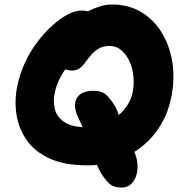

<svg xmlns="http://www.w3.org/2000/svg" viewBox="-20 -729 816 857"><path d="M369 9Q267 9 200.5 -22Q134 -53 98.5 -104.5Q63 -156 53.5 -218.5Q44 -281 57 -344Q68 -399 91.5 -449.5Q115 -500 147 -542Q179 -584 214 -615.5Q249 -647 282.5 -664.5Q316 -682 343 -682Q379 -682 403 -665.5Q427 -649 438 -624Q449 -599 445 -574Q441 -554 430 -540Q419 -526 381 -510Q340 -493 307.5 -461.5Q275 -430 253.5 -391.5Q232 -353 224 -313Q216 -275 225.5 -240Q235 -205 269 -183Q303 -161 368 -161Q407 -161 441.5 -174Q476 -187 503.5 -209.5Q531 -232 548.5 -259.5Q566 -287 572 -315Q579 -351 575.5 -387.5Q572 -424 558 -455Q544 -486 521.5 -505Q499 -524 469 -524Q435 -524 411.5 -506.5Q388 -489 364 -455Q348 -432 333.5 -423Q319 -414 302 -414Q275 -414 255.5 -428Q236 -442 227.5 -466.5Q219 -491 224 -520Q230 -554 257.5 -587.5Q285 -621 323.5 -648.5Q362 -676 403.5 -692.5Q445 -709 479 -709Q554 -709 610.5 -675Q667 -641 702.5 -582.5Q738 -524 749.5 -449Q761 -374 744 -292Q731 -228 698.5 -173Q666 -118 616.5 -77.5Q567 -37 504 -14Q441 9 369 9ZM523 108Q496 108 479 98.5Q462 89 441 59Q425 36 411 3Q397 -30 384 -66.5Q371 -103 358 -138Q345 -173 331 -200Q313 -236 315 -264Q317 -292 338 -308Q359 -324 396 -324Q433 -324 452.5 -307Q472 -290 493 -256Q500 -245 507.5 -224Q515 -203 524.5 -176.5Q534 -150 545 -122.5Q556 -95 569 -72Q594 -28 594 13.5Q594 55 575 81.5Q556 108 523 108Z"/></svg>

Font: Shantell Sans ExtraBold
Style: Italic
Weight: 800
Italic angle: -11°
Designer: Stephen Nixon, Anya Danilova, Shantell Martin
Foundry: Arrow Type
Version: Version 1.011;[c5ecc13dd]